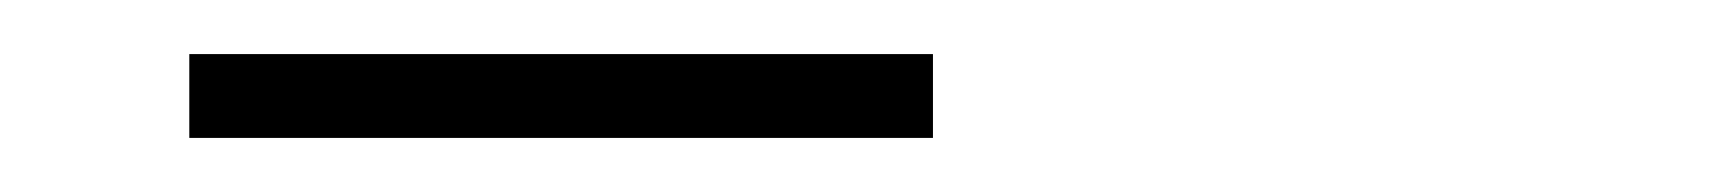

<svg xmlns="http://www.w3.org/2000/svg" viewBox="-20 -720 640 71"><path d="M50 -700H325V-669H50Z"/></svg>

Font: Turret Road ExtraLight
Style: Regular
Weight: 275
Designer: Noponies
Foundry: Noponies
Version: Version 1.001; ttfautohint (v1.8)